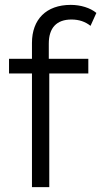

<svg xmlns="http://www.w3.org/2000/svg" viewBox="-20 -767 415 787"><path d="M17 -466H111V0H182V-466H342V-526H180V-588C180 -653 212 -687 273 -687C304 -687 330 -678 351 -661L375 -714C350 -735 310 -747 270 -747C169 -747 111 -687 111 -591V-526H17Z"/></svg>

Font: Malon Grotesk
Style: Regular
Weight: 400
Designer: Julieta Ulanovsky
Foundry: Julieta Ulanovsky
Version: Version 7.200